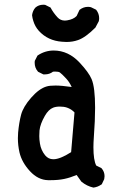

<svg xmlns="http://www.w3.org/2000/svg" viewBox="-20 -769 540 833"><path d="M199.7 12.7Q193.8 12.7 188.5 12.7Q145 11.7 109.9 -26.4Q74.7 -64.5 64.5 -107.9Q57.6 -138.7 57.6 -169.4Q57.6 -181.6 58.6 -193.8Q62.5 -236.8 71.5 -271.2Q80.6 -305.7 115.2 -345.2Q149.9 -384.8 182.6 -394Q195.3 -397.9 220.9 -397.9Q246.6 -397.9 291 -391.6Q281.2 -413.1 267.1 -428.2Q248.5 -448.2 239.7 -454.6Q233.9 -458.5 218.8 -458.5Q214.8 -458.5 210 -458Q194.8 -446.3 175.3 -446.3Q172.4 -446.3 168 -446.3L145.5 -457.5L144.5 -458.5Q130.4 -474.6 130.4 -497.1Q130.4 -500.5 130.9 -504.9L142.6 -527.8L144 -528.8Q175.8 -549.8 212.9 -549.8Q276.9 -549.8 326.2 -496.6Q365.2 -454.6 377.4 -425.8Q392.6 -390.1 392.6 -300.8Q392.6 -248 387.2 -175.3Q385.3 -148.9 385.3 -130.4Q385.3 -74.2 397.5 -50.8L419.9 -39.6L420.9 -38.6Q433.6 -23.9 433.6 -4.4Q433.6 1 432.1 8.3L421.4 30.8L419.4 31.7Q404.3 42.5 385.3 44.9Q356.9 38.6 333 19L312.5 -9.8Q284.2 2 258.8 7.3Q233.4 12.7 199.7 12.7ZM210.4 -301.8Q190.4 -293.9 174.8 -266.6Q154.3 -231 151.4 -203.1Q150.4 -192.9 150.4 -178.5Q150.4 -164.1 153.3 -146Q157.7 -117.7 175.8 -95.2Q189.9 -78.1 211.4 -78.1Q240.7 -78.1 288.6 -108.9L303.2 -281.2Q290 -295.4 270.5 -302.2Q257.3 -306.6 239.7 -306.6Q222.2 -306.6 210.4 -301.8ZM361.8 -739.3Q367.7 -739.3 374.5 -737.8L396.5 -727.1L397.9 -725.6Q410.2 -709.5 410.2 -689.9Q410.2 -684.1 408.7 -677.2L394 -649.4Q351.1 -606.4 318.8 -595.2Q295.4 -586.9 268.6 -586.9Q259.3 -586.9 249.5 -587.9Q187.5 -592.3 148.4 -635.3Q131.8 -653.8 124.5 -678.2Q120.6 -689.9 119.1 -703.1Q121.6 -722.2 133.3 -735.8Q147.5 -748.5 168 -748.5Q170.9 -748.5 175.8 -748L199.2 -736.3Q211.4 -713.4 229.5 -693.8Q242.2 -679.7 261.7 -679.7Q266.6 -679.7 271.5 -680.7Q298.8 -685.1 312.5 -699.7L324.7 -725.6L326.2 -727.1Q342.3 -739.3 361.8 -739.3Z"/></svg>

Font: Bakudai
Style: Bold
Weight: 700
Version: Version 1.48